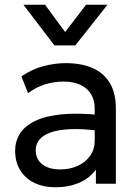

<svg xmlns="http://www.w3.org/2000/svg" viewBox="-20 -777 582 812"><path d="M215 15Q163 15 124.5 -4Q86 -23 65 -57.8Q44 -92.5 44 -140Q44 -179 64 -211.2Q84 -243.5 127 -264.8Q170 -286 238.5 -293.2Q307 -300.5 404 -290.5L406.5 -223Q331.5 -233 279 -230.8Q226.5 -228.5 194 -216.8Q161.5 -205 146.2 -185.8Q131 -166.5 131 -142.5Q131 -104 158.8 -82.2Q186.5 -60.5 235 -60.5Q276.5 -60.5 309.2 -75.8Q342 -91 361.2 -118.2Q380.5 -145.5 380.5 -181.5V-318.5Q380.5 -353 365.2 -378.5Q350 -404 320.5 -418Q291 -432 248 -432Q209.5 -432 171.5 -420.5Q133.5 -409 98.5 -383L70.5 -454Q116 -485 164.5 -497.5Q213 -510 257.5 -510Q325 -510 372.5 -488.8Q420 -467.5 445 -425Q470 -382.5 470 -319V0H385.5V-60Q360 -23.5 315 -4.2Q270 15 215 15ZM210 -585 79 -757H170.5L255.5 -641.5L344 -757H434.5L298.5 -585Z"/></svg>

Font: Geologica Thin Roman Light
Style: Regular
Weight: 300
Version: Version 1.010;gftools[0.9.28]